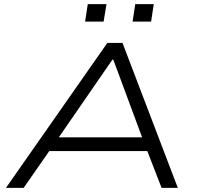

<svg xmlns="http://www.w3.org/2000/svg" viewBox="-20 -914 972 934"><path d="M9 0 502 -705H576L845 0H766L687 -204L728 -179H184L237 -204L95 0ZM527 -624 253 -227 220 -246H712L678 -228L531 -624ZM625 -809 638 -894H728L715 -809ZM394 -809 407 -894H498L484 -809Z"/></svg>

Font: Nunito Sans 7pt Expanded Light
Style: Italic
Weight: 300
Width: 7
Italic angle: -9°
Designer: Vernon Adams
Foundry: Vernon Adams
Version: Version 3.101;gftools[0.9.27]